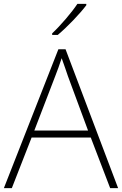

<svg xmlns="http://www.w3.org/2000/svg" viewBox="-20 -970 630 990"><path d="M425 -943V-950H379C351 -907 291 -837 249 -798V-790H278C329 -833 392 -899 425 -943ZM548 0H589L318 -716H281L0 0H41L143 -261H448ZM330 -578 434 -297H157L265 -578C275 -604 288 -638 298 -670C310 -636 323 -600 330 -578Z"/></svg>

Font: Noto Sans Malayalam ExtraLight
Style: Regular
Weight: 200
Designer: Jelle Bosma - Monotype Design Team
Foundry: Monotype Imaging Inc.
Version: Version 2.104